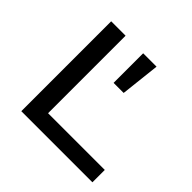

<svg xmlns="http://www.w3.org/2000/svg" viewBox="-172 -885 1065 1065"><g transform="rotate(45 360.5 -352.5)"><path d="M127 0V-705H240V-97H685V0ZM378 -473V-705H483L457 -473Z"/></g></svg>

Font: Nunito Sans 7pt Expanded Medium
Style: Regular
Weight: 500
Width: 7
Designer: Vernon Adams
Foundry: Vernon Adams
Version: Version 3.101;gftools[0.9.27]